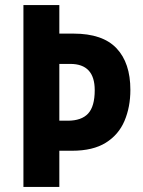

<svg xmlns="http://www.w3.org/2000/svg" viewBox="-20 -734 561 754"><path d="M492 -381Q492 -314 469 -259.5Q446 -205 395.5 -173.5Q345 -142 263 -142H213V0H72V-714H213V-602H269Q383 -602 437.5 -544.5Q492 -487 492 -381ZM246 -260Q300 -260 326 -288Q352 -316 352 -380Q352 -483 256 -483H213V-260Z"/></svg>

Font: Noto Sans Arabic Cond
Style: Bold
Weight: 700
Width: 3
Designer: Monotype Design Team, Nadine Chahine, Nizar Qandah and Khaled Hosny
Foundry: Monotype Imaging Inc.
Version: Version 2.012; ttfautohint (v1.8.4.7-5d5b)